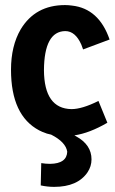

<svg xmlns="http://www.w3.org/2000/svg" viewBox="-20 -522 453 757"><path d="M193.4 214.8Q286.1 214.8 325.2 157.2Q340.8 133.8 340.8 106.4Q340.8 48.8 280.3 15.6Q276.4 13.7 273.4 11.7Q333 2.9 403.3 -38.1L368.2 -124Q303.7 -91.8 261.7 -91.8Q154.3 -93.8 153.3 -245.1Q154.3 -398.4 237.3 -399.4Q277.3 -399.4 300.8 -345.7Q303.7 -336.9 307.6 -327.1L412.1 -366.2Q370.1 -488.3 263.7 -500Q250 -502 236.3 -502Q119.1 -502 61.5 -406.2Q23.4 -340.8 23.4 -247.1Q23.4 -66.4 134.8 -7.8Q140.6 -4.9 145.5 -2.9H143.6L147.5 -2Q165 5.9 181.6 8.8Q239.3 38.1 245.1 76.2Q243.2 123 177.7 124Q160.2 124 142.6 121.1L140.6 209Q167 214.8 193.4 214.8Z"/></svg>

Font: Yaldevi Colombo
Style: Bold
Weight: 700
Designer: Sol Matas, Denzil Rajitha, Kosala Senevirathne and Pathum Egodawatta
Foundry: Mooniak
Version: Version 1.020 ; ttfautohint (v1.6)